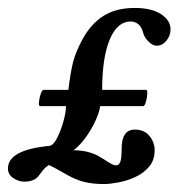

<svg xmlns="http://www.w3.org/2000/svg" viewBox="-64 -446 449 483"><path d="M198 17Q170 17 149 12Q128 7 105 -6Q86 -17 76.5 -22Q67 -27 59 -31Q50 -25 45 -19Q40 -13 35 -6Q24 11 -3 11Q-17 11 -30.5 2Q-44 -7 -44 -22Q-44 -69 60 -79Q70 -80 79.5 -98.5Q89 -117 95.5 -140.5Q102 -164 102 -179H37Q33 -179 34 -189.5Q35 -200 38.5 -210Q42 -220 46 -220H108Q113 -262 119.5 -288.5Q126 -315 144 -348Q164 -385 195.5 -405.5Q227 -426 275 -426Q317 -426 341 -410.5Q365 -395 365 -372Q365 -356 354.5 -343.5Q344 -331 330 -331Q320 -331 309.5 -341.5Q299 -352 296 -364Q292 -379 283.5 -385.5Q275 -392 265 -392Q231 -392 212 -346.5Q193 -301 193 -220H303Q307 -220 306.5 -210Q306 -200 303 -189.5Q300 -179 296 -179H188Q186 -164 176.5 -143Q167 -122 152.5 -101.5Q138 -81 121 -68Q141 -68 158 -63.5Q175 -59 186 -52Q195 -47 208 -38.5Q221 -30 228 -30Q235 -30 238.5 -38.5Q242 -47 242 -72Q242 -120 275 -120Q299 -120 312 -104Q325 -88 325 -68Q325 -43 311 -26.5Q297 -10 276 -0.5Q255 9 233.5 13Q212 17 198 17Z"/></svg>

Font: Junicode
Style: Bold Italic
Weight: 700
Italic angle: -11°
Designer: Peter S. Baker
Version: Version 2.100; ttfautohint (v1.8.4)